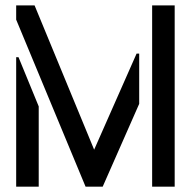

<svg xmlns="http://www.w3.org/2000/svg" viewBox="-20 -704 720 724"><path d="M41 0V-488.3H49.8L126 -302.7V0ZM41 -629.9V-683.6H110.4L335 -139.6L495.1 -502H504.9V-312.5L367.2 0H302.7ZM553.7 0V-683.6H638.7V0Z"/></svg>

Font: Post No Bills Jaffna SemiBold
Style: Regular
Weight: 600
Designer: Kosala Senevirathne, Siva Puranthara, Lasantha Premarathna, Tharique Azeez
Foundry: Mooniak
Version: Version 1.220 ; ttfautohint (v1.6)